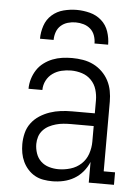

<svg xmlns="http://www.w3.org/2000/svg" viewBox="-54 -792 607 842"><g transform="rotate(5 250.0 -371.0)"><path d="M208 8Q188 8 168 4.5Q148 1 131 -8.5Q114 -18 100.5 -33Q87 -48 78.5 -66Q70 -84 66.5 -103.5Q63 -123 63 -143Q63 -167 69 -191.5Q75 -216 90 -236Q105 -256 126 -269.5Q147 -283 170.5 -291Q194 -299 218.5 -302Q243 -305 268 -305H368V-362Q368 -386 361 -409.5Q354 -433 337 -450.5Q320 -468 296.5 -475.5Q273 -483 248 -483Q227 -483 206 -478Q185 -473 167.5 -460.5Q150 -448 140 -428.5Q130 -409 130 -387H69Q69 -409 75.5 -430.5Q82 -452 94 -470.5Q106 -489 124 -502.5Q142 -516 162.5 -524Q183 -532 204.5 -535Q226 -538 248 -538Q272 -538 296 -534Q320 -530 341.5 -519.5Q363 -509 380.5 -492Q398 -475 409 -454Q420 -433 424.5 -409.5Q429 -386 429 -362V-55H479V0H368V-91Q358 -67 341.5 -47.5Q325 -28 303.5 -15.5Q282 -3 257.5 2.5Q233 8 208 8ZM230 -47Q257 -47 283.5 -55Q310 -63 330 -81.5Q350 -100 359 -126.5Q368 -153 368 -180V-249H268Q251 -249 234.5 -247.5Q218 -246 202 -241.5Q186 -237 171.5 -229.5Q157 -222 145.5 -209.5Q134 -197 129 -181Q124 -165 124 -149Q124 -128 131 -107.5Q138 -87 153 -73Q168 -59 188.5 -53Q209 -47 230 -47ZM100 -610Q100 -639 109.5 -667.5Q119 -696 141 -715.5Q163 -735 192 -742.5Q221 -750 250 -750Q279 -750 308 -742.5Q337 -735 359 -715.5Q381 -696 390.5 -667.5Q400 -639 400 -610H340Q340 -628 334 -645Q328 -662 315 -673.5Q302 -685 285 -690Q268 -695 250 -695Q232 -695 215 -690Q198 -685 185 -673.5Q172 -662 166 -645Q160 -628 160 -610Z"/></g></svg>

Font: Iosevka Slab Light
Style: Regular
Weight: 300
Monospace: yes
Designer: Belleve Invis
Foundry: Belleve Invis
Version: Version 11.1.0; ttfautohint (v1.8.3)